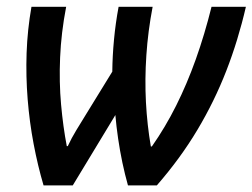

<svg xmlns="http://www.w3.org/2000/svg" viewBox="-20 -561 764 581"><path d="M111.8 0Q94.2 -59.6 81.8 -125.2Q69.3 -190.9 63.7 -260.5Q58.1 -330.1 60.5 -400.6Q63 -471.2 75.2 -540.5H180.2Q165 -461.4 161.9 -387Q158.7 -312.5 164.8 -244.9Q170.9 -177.2 182.1 -118.7H185.1Q196.3 -143.1 210.9 -167Q225.6 -190.9 240.2 -214.8L319.8 -344.2Q320.3 -392.1 325 -441.4Q329.6 -490.7 338.9 -540.5H441.9Q427.7 -466.3 422.9 -393.8Q418 -321.3 421.6 -252Q425.3 -182.6 436.5 -117.7H439.5Q480.5 -176.3 513.2 -241.7Q545.9 -307.1 572.5 -381.6Q599.1 -456.1 620.1 -540.5H724.1Q700.7 -439 664.8 -346.7Q628.9 -254.4 577.6 -168.5Q526.4 -82.5 454.6 0H367.2Q357.9 -33.2 350.3 -69.1Q342.8 -105 337.4 -141.8Q332 -178.7 329.1 -212.9L200.2 0Z"/></svg>

Font: Open Sans SemiCondensed SemiBold
Style: Italic
Weight: 600
Width: 4
Italic angle: -12°
Designer: Monotype Design Team
Foundry: Monotype Imaging Inc.
Version: Version 3.000